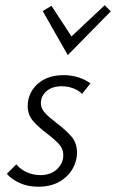

<svg xmlns="http://www.w3.org/2000/svg" viewBox="-20 -703 440 728"><path d="M6 -44 42 -80Q56 -62 80.5 -50.5Q105 -39 133 -39Q172 -39 196 -61.5Q220 -84 220 -115Q220 -138 205 -155Q190 -172 159 -196Q123 -223 104 -246Q85 -269 85 -302Q85 -314 88 -327Q98 -368 133 -393Q168 -418 221 -418Q279 -418 323 -387L291 -347Q279 -360 258 -368Q237 -376 214 -376Q178 -376 156.5 -357.5Q135 -339 135 -312Q135 -292 150 -275.5Q165 -259 194 -237Q232 -208 252 -184Q272 -160 272 -124Q272 -112 269 -98Q258 -52 220 -23.5Q182 5 125 5Q86 5 55 -9Q24 -23 6 -44ZM142 -661 175 -681 251 -565 377 -683 400 -660 237 -494Z"/></svg>

Font: Ysabeau Semilight
Style: Italic
Weight: 300
Italic angle: -12°
Designer: Christian Thalmann (Catharsis Fonts)
Version: Version 0.003